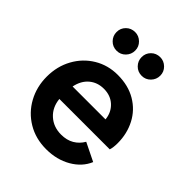

<svg xmlns="http://www.w3.org/2000/svg" viewBox="-222 -917 1056 1056"><g transform="rotate(45 306.0 -389.0)"><path d="M39 -273Q39 -353 74.5 -417.5Q110 -482 171.5 -519Q233 -556 309 -556Q391 -556 451 -520.5Q511 -485 542.5 -424Q574 -363 574 -290Q574 -256 567 -235H175Q181 -175 221 -139Q261 -103 320 -103Q364 -103 395.5 -121.5Q427 -140 446 -173L552 -121Q527 -61 464 -24.5Q401 12 319 12Q237 12 173.5 -26Q110 -64 74.5 -129Q39 -194 39 -273ZM434 -335Q429 -385 395 -416.5Q361 -448 309 -448Q259 -448 224 -418.5Q189 -389 178 -335ZM137 -718Q137 -748 158 -769Q179 -790 210 -790Q239 -790 260.5 -769Q282 -748 282 -718Q282 -688 261 -666.5Q240 -645 210 -645Q179 -645 158 -666.5Q137 -688 137 -718ZM405 -790Q434 -790 455.5 -769Q477 -748 477 -718Q477 -688 456 -666.5Q435 -645 405 -645Q374 -645 353 -666.5Q332 -688 332 -718Q332 -748 353 -769Q374 -790 405 -790Z"/></g></svg>

Font: Eudoxus Sans
Style: Bold
Weight: 700
Designer: Stijn de Vries
Foundry: tokotype
Version: Version 2.005